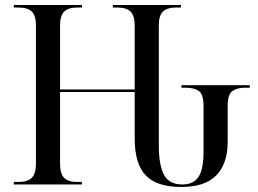

<svg xmlns="http://www.w3.org/2000/svg" viewBox="-20 -734 1028 764"><path d="M701 10Q604 10 560 -36Q516 -82 516 -183V-368H219V-83Q219 -43 235 -26.5Q251 -10 287 -10H306V0H35V-10H54Q90 -10 106.5 -26.5Q123 -43 123 -83V-633Q123 -672 106.5 -688Q90 -704 53 -704H35V-714H306V-704H287Q251 -704 235 -687.5Q219 -671 219 -632V-378H516V-631Q516 -671 500 -687.5Q484 -704 447 -704H429V-714H700V-704H681Q645 -704 628.5 -688Q612 -672 612 -634V-152Q612 -79 632 -39.5Q652 0 706 0Q750 0 770 -30.5Q790 -61 790 -131V-311Q790 -359 771 -372Q752 -385 719 -385H702V-395H974V-385H956Q924 -385 905 -372Q886 -359 886 -313V-169Q886 -83 841 -36.5Q796 10 701 10Z"/></svg>

Font: Noto Serif Display SemiCondensed
Style: Regular
Weight: 400
Width: 4
Designer: Monotype Design Team
Foundry: Monotype Imaging Inc.
Version: Version 2.009